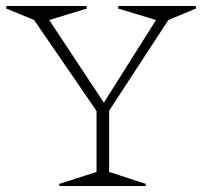

<svg xmlns="http://www.w3.org/2000/svg" viewBox="-22 -620 681 640"><path d="M-2 -591.8 0 -600.1H266.1L268.1 -591.8L142.1 -553.2L324.2 -277.8L498 -553.2L371.1 -591.8L373 -600.1H629.9L631.8 -591.8L539.1 -553.2L341.8 -251V-46.9L464.8 -6.8L462.9 0H176.8L174.8 -6.8L299.8 -46.9V-250L91.8 -553.2Z"/></svg>

Font: Halibut Thin
Style: Regular
Weight: 250
Designer: Matteo Maggi
Foundry: Collletttivo
Version: Version 3.080 | FøM Fix